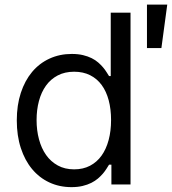

<svg xmlns="http://www.w3.org/2000/svg" viewBox="-20 -781 728 813"><path d="M282.7 11.4Q231.5 11.4 188.9 -8.5Q146.3 -28.4 115.8 -65.2Q85.2 -101.9 68.2 -154.1Q51.1 -206.3 51.1 -271.3Q51.1 -335.9 68.2 -387.8Q85.2 -439.6 115.9 -476.4Q146.7 -513.1 189.6 -532.8Q232.6 -552.6 284.1 -552.6Q310.7 -552.6 331.5 -547.6Q352.3 -542.6 368.3 -534.6Q384.2 -526.6 396 -516.3Q407.7 -506 416.4 -495.7Q425.1 -485.4 431.1 -475.7Q437.1 -465.9 441.8 -458.8H448.9V-727.3H532.7V0H451.7V-83.8H441.8Q437.1 -76.3 430.9 -66.4Q424.7 -56.5 415.7 -45.8Q406.6 -35.2 394.7 -25Q382.8 -14.9 366.7 -6.7Q350.5 1.4 329.7 6.4Q308.9 11.4 282.7 11.4ZM294 -63.9Q332 -63.9 361.2 -79.2Q390.3 -94.5 410 -122Q429.7 -149.5 440 -188Q450.3 -226.6 450.3 -272.7Q450.3 -318.5 440.3 -356.2Q430.4 -393.8 410.7 -420.8Q391 -447.8 361.7 -462.5Q332.4 -477.3 294 -477.3Q254.3 -477.3 224.3 -461.5Q194.2 -445.7 174.5 -418.1Q154.8 -390.6 144.9 -353.3Q134.9 -316.1 134.9 -272.7Q134.9 -229 145.1 -191.1Q155.2 -153.1 175.1 -124.8Q195 -96.6 224.8 -80.3Q254.6 -63.9 294 -63.9ZM602.3 -761.4H688.2L663.4 -577.4H602.3Z"/></svg>

Font: Fast_Sans-Dotted
Style: Regular
Weight: 400
Version: Version 3.018